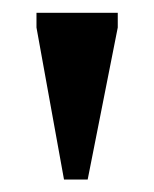

<svg xmlns="http://www.w3.org/2000/svg" viewBox="-20 -705 240 300"><path d="M80 -424.5 37 -662V-685H164V-662L117 -424.5Z"/></svg>

Font: Newsreader 36pt SemiBold
Style: Regular
Weight: 600
Designer: Hugues Gentile
Foundry: Production Type
Version: Version 1.003